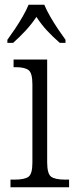

<svg xmlns="http://www.w3.org/2000/svg" viewBox="-20 -786 320 806"><path d="M24 0V-32H42Q82 -32 99 -43.5Q116 -55 116 -103V-432Q116 -480 99.5 -492Q83 -504 46 -504H37V-536H178V-105Q178 -56 195 -44Q212 -32 253 -32H270V0ZM11 -619Q25 -638 42.5 -664Q60 -690 75.5 -717Q91 -744 100 -766H166Q175 -744 190.5 -717Q206 -690 223.5 -664Q241 -638 255 -619V-606H231Q201 -632 177 -658Q153 -684 133 -715Q112 -684 88 -658Q64 -632 35 -606H11Z"/></svg>

Font: Noto Serif SemiCondensed Light
Style: Regular
Weight: 300
Width: 4
Designer: Monotype Design Team
Foundry: Monotype Imaging Inc.
Version: Version 2.013